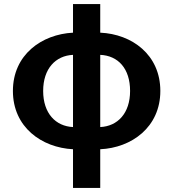

<svg xmlns="http://www.w3.org/2000/svg" viewBox="-20 -731 859 952"><path d="M342 -101C256 -105 194 -169 194 -280C194 -391 256 -455 342 -459ZM342 201H477V9C632 2 775 -100 775 -280C775 -460 634 -562 477 -569V-711H342V-569C187 -561 44 -460 44 -280C44 -100 187 1 342 9ZM477 -459C566 -455 625 -391 625 -280C625 -169 563 -105 477 -101Z"/></svg>

Font: Noto Sans Mono CJK HK
Style: Bold
Weight: 700
Designer: Ryoko NISHIZUKA 西塚涼子 (kana, bopomofo & ideographs); Paul D. Hunt (Latin, Greek & Cyrillic); Sandoll Communications 산돌커뮤니
Foundry: Adobe
Version: Version 2.004;hotconv 1.0.118;makeotfexe 2.5.65603